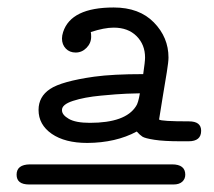

<svg xmlns="http://www.w3.org/2000/svg" viewBox="-20 -721 565 508"><path d="M23.9 -258.8Q23.9 -285.6 59.1 -286.1H435.1Q470.2 -286.1 470.2 -258.8Q470.2 -247.6 462.2 -240.2Q454.1 -232.9 439 -232.9H57.1Q23.9 -232.9 23.9 -258.8ZM82 -430.2Q82 -465.3 112.5 -485.6Q143.1 -505.9 229 -518.1Q278.8 -524.9 358.9 -524.9Q363.8 -558.1 363.8 -568.8Q363.8 -603 341.3 -625.5Q318.8 -647.9 280.8 -647.9Q255.9 -647.9 220.2 -636.2Q221.2 -632.3 221.2 -624Q221.2 -606.9 209 -594.5Q196.8 -582 180.2 -582Q164.1 -582 154.1 -592.5Q144 -603 144 -619.1Q144 -627 147 -636.2Q168 -701.2 280.8 -701.2Q348.6 -701.2 387.2 -661.6Q425.8 -622.1 425.8 -568.8Q425.8 -557.6 421.4 -530.3Q417 -502.9 410.4 -463.9Q403.8 -424.8 400.9 -404.8Q405.8 -399.9 480 -399.9Q512.2 -399.9 512.2 -375Q512.2 -347.2 479 -347.2H458Q414.1 -347.2 388.9 -351.1Q363.8 -355 356.9 -359.4Q350.1 -363.8 341.8 -373Q286.6 -343.3 210.9 -342.8Q151.9 -342.8 116.9 -366.9Q82 -391.1 82 -430.2ZM144 -429.2Q144 -417 162.1 -406.5Q180.2 -396 217.8 -396Q312 -396 339.8 -439.9Q345.7 -447.8 350.1 -474.1Q338.9 -474.1 314.9 -473.1Q291 -472.2 247.1 -468Q203.1 -463.9 173.1 -454.1Q143.1 -444.3 144 -429.2Z"/></svg>

Font: CMU Typewriter Text
Style: LightOblique
Weight: 200
Italic angle: -9.46001°
Version: Version 0.7.0